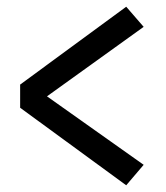

<svg xmlns="http://www.w3.org/2000/svg" viewBox="-20 -592 494 572"><path d="M408 -512 120 -305 408 -101 356 -40 40 -271V-340L356 -572Z"/></svg>

Font: Karla
Style: Regular
Weight: 400
Designer: Jonathan Pinhorn
Version: Version 1.000